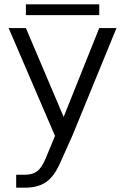

<svg xmlns="http://www.w3.org/2000/svg" viewBox="-20 -630 580 890"><path d="M55 180H95Q131 180 152 164Q173 148 191 106L235 0L20 -500H100L275 -88L440 -500H520L315 0L258 127Q231 188 193.5 214Q156 240 95 240H55ZM100 -610H440V-560H100Z"/></svg>

Font: Goli Light
Style: Regular
Weight: 300
Designer: jaikishan Patel
Foundry: MagicType
Version: Version 1.000